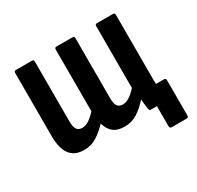

<svg xmlns="http://www.w3.org/2000/svg" viewBox="-136 -648 951 928"><g transform="rotate(-30 339.5 -184.0)"><path d="M570.4 124Q565.9 124 563 120.7Q560 117.5 560 112V0H535.7L609.1 -95.3H654.6Q665 -95.3 665 -83.9V112Q665 124 654.6 124ZM151.2 8Q98.4 8 72.6 -26.2Q46.9 -60.4 46.9 -129.3V-481.4Q46.9 -492.3 57.3 -492.3H146.5Q156.9 -492.3 156.9 -481.4V-145.4Q156.9 -116.6 166.2 -102.9Q175.6 -89.3 196.3 -89.3Q214.5 -89.3 233 -101.2Q251.4 -113.2 273.3 -136.6V-481.4Q273.3 -492.3 283.2 -492.3H373.3Q383.3 -492.3 383.3 -481.4V-145.4Q383.3 -116.6 392.4 -102.9Q401.5 -89.3 422.7 -89.3Q440.4 -89.3 459.1 -101.2Q477.8 -113.2 499.2 -136.6V-481.4Q499.2 -492.3 509.6 -492.3H599.2Q609.1 -492.3 609.1 -481.4V-125.3Q609.1 -90.7 610.4 -62.3Q611.7 -33.8 613.7 -13Q616.1 0 603.7 0H526.3Q517.4 0 516.4 -9Q514.4 -21.5 512.7 -36.2Q510.9 -51 509.9 -66Q479.3 -31.9 447.9 -11.9Q416.4 8 376.6 8Q338.2 8 315.4 -9.6Q292.6 -27.1 282.7 -63.2Q252 -30.5 220.8 -11.2Q189.6 8 151.2 8Z"/></g></svg>

Font: Sofia Sans Condensed
Style: Regular
Weight: 400
Designer: Botio Nikoltchev, Ani Petrova
Foundry: lettersoup
Version: Version 4.100